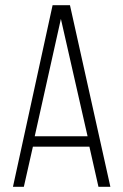

<svg xmlns="http://www.w3.org/2000/svg" viewBox="-20 -721 476 741"><path d="M107 -155 72 0H30L183 -701H250L406 0H360L325 -155ZM114 -195H318L215 -648Z"/></svg>

Font: Bebas Neue Book
Style: Regular
Weight: 300
Designer: Ryoichi Tsunekawa
Foundry: Ryoichi Tsunekawa
Version: Version 1.003;PS 001.003;hotconv 1.0.88;makeotf.lib2.5.64775